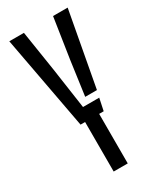

<svg xmlns="http://www.w3.org/2000/svg" viewBox="-203 -865 772 931"><g transform="rotate(-30 183.5 -400.0)"><path d="M142.8 0V-277.3H117.4L20.3 -800H102.1L137.3 -574.2L170.4 -345.3H261.2L246.9 -277.3H221.6V0ZM204.3 -382.7 230.8 -574.2 265.2 -800H347L270 -382.7Z"/></g></svg>

Font: Big Shoulders Stencil Text Thin
Style: Regular
Weight: 100
Designer: Patric King
Foundry: XO Type Co
Version: Version 2.001